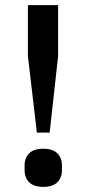

<svg xmlns="http://www.w3.org/2000/svg" viewBox="-20 -718 338 750"><path d="M174 -200H124L89 -499V-698H207V-499ZM76 -54V-71Q76 -101 94 -119Q112 -137 149 -137Q186 -137 204 -119Q222 -101 222 -71V-54Q222 -24 204 -6Q186 12 149 12Q112 12 94 -6Q76 -24 76 -54Z"/></svg>

Font: IBM Plex Sans Medm
Style: Regular
Weight: 500
Designer: Mike Abbink, Paul van der Laan, Pieter van Rosmalen
Foundry: Bold Monday
Version: Version 3.005